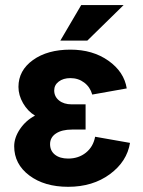

<svg xmlns="http://www.w3.org/2000/svg" viewBox="-20 -718 557 747"><path d="M313 -213.9H259.8Q220.7 -213.9 197.8 -198.7Q174.8 -183.6 174.8 -157.2Q174.8 -131.3 193.8 -116.2Q212.9 -101.1 245.1 -101.1Q285.6 -101.1 314.2 -124Q342.8 -147 350.1 -186L485.8 -162.1Q474.1 -89.4 407.5 -40.3Q340.8 8.8 245.1 8.8Q152.8 8.8 94 -35.4Q35.2 -79.6 35.2 -148.9Q35.2 -182.6 57.9 -216.1Q80.6 -249.5 116.2 -268.1Q87.9 -285.2 69.8 -316.4Q51.8 -347.7 51.8 -379.9Q51.8 -443.8 108.2 -484.4Q164.6 -524.9 253.9 -524.9Q340.8 -524.9 401.9 -481.7Q462.9 -438.5 473.1 -374L338.9 -350.1Q330.6 -379.4 307.6 -396.7Q284.7 -414.1 253.9 -414.1Q226.1 -414.1 208.5 -400.6Q190.9 -387.2 190.9 -366.2Q190.9 -342.3 209.7 -327.1Q228.5 -312 258.8 -312H313ZM295.9 -698.2H460.9L319.8 -560.1H214.8Z"/></svg>

Font: LT Superior
Style: Bold
Weight: 400
Designer: Daniel Lyons
Foundry: LyonsType
Version: Version 1.000